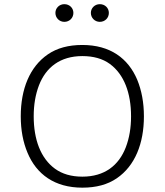

<svg xmlns="http://www.w3.org/2000/svg" viewBox="-20 -886 782 912"><path d="M371.1 -672.4C305.2 -672.4 251 -657.7 207.5 -627.9C121.1 -568.8 78.6 -462.9 78.6 -333.5C78.6 -268.6 89.4 -210.9 110.8 -160.2C153.3 -58.1 239.7 5.4 371.1 5.4C437 5.4 491.2 -9.3 534.7 -39.1C621.1 -98.1 663.6 -204.1 663.6 -333.5C663.6 -398.4 652.8 -456.1 631.8 -507.3C588.9 -608.9 503.4 -672.4 371.1 -672.4ZM371.1 -619.6C423.8 -619.6 467.3 -607.4 501.5 -582.5C569.8 -532.7 602.5 -443.4 602.5 -333.5C602.5 -278.8 594.2 -230 577.6 -186.5C544.4 -100.1 476.6 -46.9 371.1 -46.9C318.8 -46.9 275.4 -59.6 241.2 -84.5C172.9 -134.3 140.1 -223.6 140.1 -333.5C140.1 -388.2 148.4 -437 165 -480.5C198.2 -566.4 266.1 -619.6 371.1 -619.6ZM243.2 -824.7C243.2 -801.3 261.7 -782.2 285.6 -782.2C310.5 -782.2 328.6 -801.3 328.6 -824.7C328.6 -847.7 310.5 -866.2 285.6 -866.2C261.7 -866.2 243.2 -847.7 243.2 -824.7ZM411.6 -824.7C411.6 -801.3 430.2 -782.2 454.1 -782.2C479 -782.2 497.1 -801.3 497.1 -824.7C497.1 -847.7 479 -866.2 454.1 -866.2C430.2 -866.2 411.6 -847.7 411.6 -824.7Z"/></svg>

Font: Estedad Light
Style: Regular
Weight: 300
Designer: Amin Abedi
Version: Version 7.3